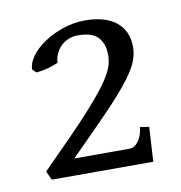

<svg xmlns="http://www.w3.org/2000/svg" viewBox="-52 -714 433 460"><g transform="rotate(-10 164.5 -484.0)"><path d="M285.6 -302.7H38.6L28.8 -324.2Q69.3 -364.7 99.6 -395.8Q129.9 -426.8 151.4 -450.7Q172.9 -474.6 187 -492.7Q201.2 -510.7 209.2 -524.9Q217.3 -539.1 220.5 -550.5Q223.6 -562 223.6 -573.2Q223.6 -600.6 209.2 -616.5Q194.8 -632.3 159.7 -632.3Q146.5 -632.3 135.7 -627.4Q125 -622.6 117.4 -614.7Q109.9 -606.9 105.5 -596.7Q101.1 -586.4 101.1 -576.2Q89.4 -570.8 75.9 -567.1Q62.5 -563.5 46.9 -562L38.1 -570.8Q38.1 -585.9 50 -602.5Q62 -619.1 82.3 -632.8Q102.5 -646.5 128.7 -655.5Q154.8 -664.6 183.1 -664.6Q205.6 -664.6 224.4 -659.7Q243.2 -654.8 256.8 -644.5Q270.5 -634.3 278.1 -618.7Q285.6 -603 285.6 -581.5Q285.6 -562 276.4 -542Q267.1 -522 245.6 -495.4Q224.1 -468.8 188.7 -432.4Q153.3 -396 100.6 -343.3H233.9Q245.1 -343.3 252 -350.6Q258.8 -357.9 262.7 -366.7Q267.1 -377 268.6 -390.1L290.5 -386.7Z"/></g></svg>

Font: Gentium Plus Afr
Style: Regular
Weight: 400
Designer: J. Victor Gaultney, Annie Olsen, Iska Routamaa, Becca Hirsbrunner
Foundry: SIL International
Version: Version 5.000